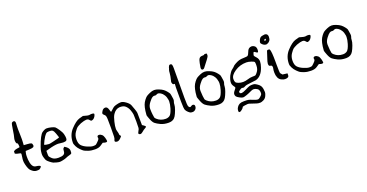

<svg xmlns="http://www.w3.org/2000/svg" viewBox="-36 -1433 4569 2393"><g transform="rotate(-20 2248.5 -236.5)"><path d="M274.4 -9.8Q259.8 6.8 251 10.3Q242.2 13.7 216.3 13.7Q190.4 13.7 167 -2Q143.6 -18.6 132.8 -33.2Q122.1 -47.9 111.8 -79.6Q101.6 -111.3 97.7 -140.6Q96.7 -151.4 96.7 -162.1Q96.7 -181.6 100.6 -203.1Q105.5 -228.5 105.5 -243.2Q105.5 -243.2 105.5 -250Q104.5 -261.7 75.2 -264.6Q51.8 -267.6 29.3 -279.3V-309.6L48.8 -322.3Q75.2 -330.1 109.4 -334Q113.3 -335 113.3 -346.7Q113.3 -355.5 111.3 -369.1Q109.4 -389.6 101.6 -389.6Q88.9 -389.6 85 -425.8Q85 -429.7 85 -433.6Q85 -433.6 85 -438.5Q85 -452.1 89.8 -468.8Q97.7 -492.2 108.4 -566.9Q119.1 -641.6 127 -653.3Q135.7 -663.1 151.4 -664.1Q171.9 -664.1 173.8 -638.7Q173.8 -638.7 173.8 -629.9Q173.8 -617.2 171.9 -593.8Q170.9 -578.1 170.9 -552.7Q170.9 -523.4 172.9 -476.6Q173.8 -440.4 173.8 -416Q173.8 -383.8 171.9 -374L169.9 -340.8L215.8 -337.9Q254.9 -335.9 267.6 -329.1Q279.3 -322.3 281.2 -302.7Q281.2 -300.8 282.2 -298.8Q282.2 -283.2 271.5 -276.4Q258.8 -268.6 216.8 -266.6L168 -264.6L161.1 -237.3Q157.2 -219.7 157.2 -191.4Q157.2 -174.8 158.2 -155.3Q167 -48.8 219.7 -42Q279.3 -35.2 279.3 -19.5Q279.3 -14.6 274.4 -9.8Z M411.1 -126Q411.1 -112.3 414.6 -103.5Q418 -94.7 443.8 -70.3Q469.7 -45.9 521.5 -44.9H528.3Q571.3 -44.9 592.3 -57.1Q613.3 -69.3 614.3 -99.6Q615.2 -129.9 626 -138.7L638.7 -149.4L663.1 -132.8Q695.3 -106.4 695.3 -78.1Q695.3 -49.8 691.9 -42.5Q688.5 -35.2 661.6 -28.3Q634.8 -21.5 616.2 -12.7Q597.7 -3.9 567.4 2.4Q537.1 8.8 523.4 8.8Q509.8 8.8 482.4 2Q455.1 -4.9 441.9 -10.7Q428.7 -16.6 402.8 -36.1Q377 -55.7 366.2 -71.3Q359.4 -83 351.6 -108.9Q343.8 -134.8 343.8 -147.5V-164.1Q345.7 -172.9 346.2 -189.9Q346.7 -207 361.3 -250Q411.1 -389.6 447.8 -415Q484.4 -440.4 509.8 -440.4Q535.2 -440.4 569.8 -431.6Q604.5 -422.9 616.2 -413.6Q627.9 -404.3 655.3 -364.7Q682.6 -325.2 689.9 -294.4Q697.3 -263.7 697.3 -242.7Q697.3 -221.7 686.5 -212.9Q675.8 -204.1 643.6 -204.1L578.1 -210.9Q528.3 -210.9 444.3 -186.5L411.1 -177.7ZM485.4 -384.8Q457 -356.4 434.1 -310.5Q411.1 -264.6 411.1 -260.7Q411.1 -254.9 436 -250.5Q460.9 -246.1 472.2 -246.1Q483.4 -246.1 526.4 -256.3Q569.3 -266.6 593.3 -272.9Q617.2 -279.3 617.2 -283.2Q595.7 -350.6 585 -369.1Q574.2 -387.7 562 -391.6Q549.8 -395.5 523.9 -395.5Q498 -395.5 485.4 -384.8Z M1012.7 -372.1H1008.8Q985.4 -372.1 933.6 -353.5Q891.6 -334 878.4 -323.7Q865.2 -313.5 838.4 -274.9Q811.5 -236.3 811.5 -182.1Q811.5 -127.9 835 -101.6Q858.4 -75.2 906.2 -54.7Q954.1 -34.2 981 -34.2Q1007.8 -34.2 1016.1 -38.6Q1024.4 -43 1044.4 -63Q1064.5 -83 1068.4 -90.8Q1071.3 -96.7 1072.3 -102.5Q1072.3 -102.5 1072.3 -107.4Q1070.3 -115.2 1070.3 -119.1Q1070.3 -140.6 1091.8 -140.6Q1091.8 -140.6 1092.8 -140.6Q1113.3 -140.6 1130.9 -125Q1148.4 -109.4 1156.2 -78.6Q1164.1 -47.9 1164.1 -35.6Q1164.1 -23.4 1146.5 -23.4Q1130.9 -23.4 1120.1 -28.3Q1112.3 -32.2 1106.4 -32.2Q1105.5 -31.2 1103.5 -31.2Q1097.7 -29.3 1069.3 -8.3Q1041 12.7 990.2 12.7Q939.5 12.7 902.3 0Q865.2 -12.7 850.6 -21.5Q835.9 -30.3 810.1 -56.6Q784.2 -83 771.5 -109.4Q758.8 -135.7 757.3 -144Q755.9 -152.3 755.9 -161.1Q755.9 -262.7 821.3 -332Q886.7 -401.4 934.1 -416Q981.4 -430.7 987.3 -430.7Q993.2 -430.7 1017.1 -422.9Q1041 -415 1062.5 -414.1L1090.8 -418Q1129.9 -418 1129.9 -405.8Q1129.9 -393.6 1119.6 -375.5Q1109.4 -357.4 1095.7 -348.6Q1082 -339.8 1071.3 -339.8L1070.3 -338.9Q1059.6 -338.9 1047.9 -355.5Q1035.2 -372.1 1012.7 -372.1Z M1365.2 -319.3Q1345.7 -290 1332 -229.5Q1318.4 -174.8 1318.4 -134.8Q1318.4 -126 1332 -75.2Q1332 -75.2 1332 -68.4Q1332 -49.8 1345.7 -39.1Q1347.7 -38.1 1347.7 -35.2Q1347.7 -26.4 1324.2 -4.9Q1302.7 15.6 1281.2 15.6Q1280.3 15.6 1279.3 15.6Q1259.8 14.6 1253.9 5.9Q1252 2 1251 -2.9Q1251 -8.8 1254.9 -15.6Q1262.7 -29.3 1264.2 -56.6Q1265.6 -84 1265.6 -172.4Q1265.6 -260.7 1264.2 -290Q1262.7 -319.3 1258.3 -331.5Q1253.9 -343.8 1239.7 -354.5Q1225.6 -365.2 1225.6 -376Q1225.6 -386.7 1241.7 -410.2Q1257.8 -433.6 1284.2 -433.6Q1310.5 -433.6 1321.8 -396Q1333 -358.4 1335.4 -358.4Q1337.9 -358.4 1359.9 -379.4Q1381.8 -400.4 1393.6 -407.2Q1405.3 -414.1 1435.1 -421.9Q1464.8 -429.7 1490.2 -429.7Q1515.6 -429.7 1554.2 -401.9Q1592.8 -374 1602.5 -347.2Q1612.3 -320.3 1624.5 -287.1Q1636.7 -253.9 1638.7 -234.4L1640.6 -72.3L1661.1 -58.6Q1680.7 -44.9 1680.7 -38.1Q1680.7 -30.3 1660.6 -20Q1640.6 -9.8 1620.6 8.3Q1600.6 26.4 1587.4 26.9Q1574.2 27.3 1567.4 19.5Q1561.5 13.7 1561.5 7.8Q1562.5 7.8 1562.5 5.9Q1564.5 0 1574.2 -18.6Q1585.9 -36.1 1587.9 -52.7Q1589.8 -69.3 1589.8 -138.7Q1589.8 -208 1587.4 -231Q1585 -253.9 1572.3 -290.5Q1559.6 -327.1 1532.2 -353.5Q1507.8 -377 1463.9 -377Q1463.9 -377 1453.1 -377Q1400.4 -373 1365.2 -319.3Z M1991.2 -417Q2026.4 -403.3 2046.9 -387.7Q2067.4 -372.1 2085.4 -349.1Q2103.5 -326.2 2106.9 -316.4Q2110.4 -306.6 2112.3 -289.1L2118.2 -249Q2119.1 -242.2 2119.1 -236.3Q2119.1 -222.7 2114.3 -210.9Q2107.4 -195.3 2107.4 -172.4Q2107.4 -149.4 2091.8 -106.4Q2076.2 -63.5 2059.6 -35.2Q2030.3 14.6 1967.8 14.6Q1905.3 14.6 1861.3 -6.3Q1817.4 -27.3 1795.4 -45.4Q1773.4 -63.5 1755.9 -108.4Q1738.3 -153.3 1736.3 -165Q1736.3 -165 1736.3 -171.9Q1736.3 -187.5 1741.2 -223.6Q1748 -270.5 1758.8 -299.8Q1769.5 -329.1 1789.6 -355Q1809.6 -380.9 1823.2 -390.6Q1836.9 -400.4 1870.6 -415.5Q1904.3 -430.7 1931.6 -430.7Q1959 -430.7 1991.2 -417ZM1962.9 -374Q1950.2 -373 1940.4 -367.2Q1931.6 -361.3 1923.8 -362.3Q1922.9 -362.3 1921.9 -362.3Q1913.1 -363.3 1905.3 -363.3Q1897.5 -363.3 1882.3 -355Q1867.2 -346.7 1836.9 -307.1Q1806.6 -267.6 1805.7 -230.5Q1805.7 -230.5 1805.7 -217.8Q1805.7 -187.5 1809.6 -154.3Q1814.5 -115.2 1816.4 -108.9Q1818.4 -102.5 1832 -87.9Q1879.9 -43.9 1945.3 -43.9Q1945.3 -43.9 1948.2 -43.9Q1977.5 -43.9 2001 -60.5Q2024.4 -78.1 2044.9 -144.5Q2060.5 -197.3 2060.5 -232.4Q2061.5 -242.2 2059.6 -252Q2053.7 -293 2036.1 -320.8Q2018.6 -348.6 1997.1 -361.3Q1975.6 -374 1962.9 -374Z M2189.5 -416Q2188.5 -416 2187.5 -416Q2170.9 -416 2166 -451.2Q2166 -456.1 2181.6 -521.5Q2187.5 -557.6 2187.5 -567.4Q2187.5 -567.4 2187.5 -570.3Q2187.5 -570.3 2187.5 -573.2Q2187.5 -586.9 2194.3 -608.4Q2196.3 -615.2 2197.8 -616.7Q2199.2 -618.2 2200.2 -625Q2201.2 -632.8 2202.1 -633.8Q2204.1 -635.7 2209.5 -648.9Q2214.8 -662.1 2230.5 -662.1Q2246.1 -662.1 2251 -648.4Q2255.9 -634.8 2255.9 -602.5L2253.9 -212.9Q2253.9 -107.4 2262.7 -93.8Q2271.5 -80.1 2278.3 -78.1Q2279.3 -78.1 2280.3 -77.1Q2288.1 -76.2 2297.9 -84Q2309.6 -91.8 2317.4 -92.8Q2345.7 -92.8 2345.7 -66.9Q2345.7 -41 2328.6 -24.9Q2311.5 -8.8 2291.5 -8.8Q2271.5 -8.8 2262.2 -12.7Q2252.9 -16.6 2234.9 -32.7Q2216.8 -48.8 2208 -67.4Q2198.2 -87.9 2198.2 -181.6Q2198.2 -181.6 2198.2 -298.8Q2198.2 -298.8 2198.2 -343.8V-364.3Q2201.2 -390.6 2201.2 -415Q2194.3 -416 2189.5 -416Z M2590.3 -463.4Q2570.8 -463.9 2570.8 -489.3Q2570.8 -492.7 2571.8 -500.2Q2572.8 -507.8 2581.1 -551.8Q2589.4 -595.7 2602.5 -611.3Q2615.7 -627 2641.8 -627Q2668 -627 2668 -631.8Q2668 -636.7 2683.8 -636.7Q2699.7 -636.7 2702.4 -634.8Q2705.1 -632.8 2705.1 -613.3Q2705.1 -593.8 2678.5 -561Q2651.9 -528.3 2611.8 -474.6Q2602.5 -463.4 2590.3 -463.4ZM2657.2 -417Q2692.4 -403.3 2712.9 -387.7Q2733.4 -372.1 2751.5 -349.1Q2769.5 -326.2 2772.9 -316.4Q2776.4 -306.6 2778.3 -289.1L2784.2 -249Q2785.2 -242.2 2785.2 -236.3Q2785.2 -222.7 2780.3 -210.9Q2773.4 -195.3 2773.4 -172.4Q2773.4 -149.4 2757.8 -106.4Q2742.2 -63.5 2725.6 -35.2Q2696.3 14.6 2633.8 14.6Q2571.3 14.6 2527.3 -6.3Q2483.4 -27.3 2461.4 -45.4Q2439.5 -63.5 2421.9 -108.4Q2404.3 -153.3 2402.3 -165Q2402.3 -165 2402.3 -171.9Q2402.3 -187.5 2407.2 -223.6Q2414.1 -270.5 2424.8 -299.8Q2435.5 -329.1 2455.6 -355Q2475.6 -380.9 2489.3 -390.6Q2502.9 -400.4 2536.6 -415.5Q2570.3 -430.7 2597.7 -430.7Q2625 -430.7 2657.2 -417ZM2628.9 -374Q2616.2 -373 2606.4 -367.2Q2597.7 -361.3 2589.8 -362.3Q2588.9 -362.3 2587.9 -362.3Q2579.1 -363.3 2571.3 -363.3Q2563.5 -363.3 2548.3 -355Q2533.2 -346.7 2502.9 -307.1Q2472.7 -267.6 2471.7 -230.5Q2471.7 -230.5 2471.7 -217.8Q2471.7 -187.5 2475.6 -154.3Q2480.5 -115.2 2482.4 -108.9Q2484.4 -102.5 2498 -87.9Q2545.9 -43.9 2611.3 -43.9Q2611.3 -43.9 2614.3 -43.9Q2643.6 -43.9 2667 -60.5Q2690.4 -78.1 2710.9 -144.5Q2726.6 -197.3 2726.6 -232.4Q2727.5 -242.2 2725.6 -252Q2719.7 -293 2702.1 -320.8Q2684.6 -348.6 2663.1 -361.3Q2641.6 -374 2628.9 -374Z M3261.7 -452.1Q3257.8 -452.1 3252 -436Q3246.1 -419.9 3246.1 -415V-408.2Q3247.1 -401.4 3271 -375.5Q3294.9 -349.6 3294.9 -314.5V-313.5Q3294.9 -283.2 3279.3 -238.3Q3244.1 -133.8 3166 -112.3Q3149.4 -108.4 3090.8 -103Q3032.2 -97.7 3015.6 -87.9Q2999 -78.1 2995.1 -78.1H2987.3Q2977.5 -80.1 2969.7 -80.1L2968.8 -81.1Q2960 -80.1 2939.5 -66.4Q2918.9 -52.7 2919.4 -43.9Q2919.9 -35.2 2925.3 -28.8Q2930.7 -22.5 2946.8 -22.5Q2962.9 -22.5 3005.9 -43.9Q3048.8 -65.4 3064.5 -70.3Q3080.1 -75.2 3102.1 -75.2Q3124 -75.2 3135.3 -71.3Q3146.5 -67.4 3169.9 -51.3Q3193.4 -35.2 3203.6 -18.1Q3213.9 -1 3217.8 22.5Q3221.7 45.9 3221.7 65.4Q3221.7 85 3207.5 114.7Q3193.4 144.5 3165.5 157.2Q3137.7 169.9 3124.5 169.9Q3111.3 169.9 3097.2 168.5Q3083 167 3037.6 150.9Q2992.2 134.8 2984.4 133.3Q2976.6 131.8 2967.3 131.8Q2958 131.8 2927.2 136.2Q2896.5 140.6 2896.5 147.9Q2896.5 155.3 2875.5 173.3Q2854.5 191.4 2843.8 191.4Q2833 191.4 2830.6 188Q2828.1 184.6 2828.1 166Q2828.1 147.5 2842.3 125.5Q2856.4 103.5 2877.4 93.3Q2898.4 83 2938 83Q2977.5 83 2994.6 86.4Q3011.7 89.8 3050.8 106Q3089.8 122.1 3106.4 122.1Q3123 122.1 3142.6 104Q3162.1 85.9 3166.5 78.1Q3170.9 70.3 3170.9 55.7Q3170.9 13.7 3145 -1.5Q3119.1 -16.6 3100.6 -16.6Q3082 -16.6 3057.6 -3.9Q3033.2 8.8 2996.6 22Q2960 35.2 2944.8 35.2Q2929.7 35.2 2899.4 19Q2869.1 2.9 2860.8 -9.8Q2852.5 -22.5 2852.5 -38.6Q2852.5 -54.7 2863.8 -69.8Q2875 -85 2883.8 -96.2Q2892.6 -107.4 2893.1 -108.9Q2893.6 -110.4 2893.6 -115.2Q2893.6 -120.1 2877.9 -142.1Q2862.3 -164.1 2862.3 -189.5Q2862.3 -225.6 2886.7 -277.3Q2913.1 -322.3 2924.8 -332Q2965.8 -364.3 2967.8 -369.1Q2971.7 -377 3001.5 -393.6Q3031.2 -410.2 3055.2 -417.5Q3079.1 -424.8 3121.1 -425.3Q3163.1 -425.8 3173.3 -433.1Q3183.6 -440.4 3197.3 -476.6Q3213.9 -527.3 3259.8 -527.3Q3278.3 -527.3 3297.4 -512.7Q3316.4 -498 3316.4 -463.9Q3316.4 -429.7 3304.7 -429.7Q3296.9 -429.7 3285.2 -439.5Q3269.5 -451.2 3261.7 -452.1ZM3128.9 -361.3Q3043.9 -361.3 2975.6 -315.9Q2907.2 -270.5 2907.2 -220.7Q2907.2 -191.4 2915.5 -178.2Q2923.8 -165 2951.7 -155.3Q2979.5 -145.5 3010.3 -145.5Q3041 -145.5 3075.7 -156.7Q3110.4 -168 3141.1 -168Q3171.9 -168 3179.2 -170.4Q3186.5 -172.9 3203.6 -193.4Q3220.7 -213.9 3228 -235.4Q3235.4 -256.8 3235.4 -290Q3235.4 -323.2 3230.5 -330.6Q3225.6 -337.9 3190.9 -349.6Q3156.2 -361.3 3128.9 -361.3Z M3481 -606.9Q3503.4 -597.2 3503.4 -565.4Q3503.4 -533.7 3490.7 -516.6Q3478 -499.5 3462.4 -492.7Q3446.8 -485.8 3440.9 -485.8Q3435.1 -485.8 3422.4 -489.3Q3409.7 -492.7 3392.6 -507.3Q3375.5 -522 3375.5 -534.7Q3375.5 -547.4 3385.7 -568.8Q3396 -590.3 3407.2 -597.2Q3418.5 -604 3432.1 -606Q3445.8 -607.9 3454.1 -609.4Q3462.4 -610.8 3466.8 -610.8Q3471.2 -610.8 3481 -606.9ZM3455.6 -557.1Q3435.1 -556.2 3434.6 -544.9Q3434.1 -533.7 3440.4 -533.7Q3446.8 -533.7 3452.1 -539.1Q3457.5 -544.4 3457.5 -550.8Q3457.5 -557.1 3455.6 -557.1ZM3502 -65.4 3565.4 -57.6V-32.2Q3565.4 0 3513.7 0Q3494.1 0 3466.8 -13.2Q3439.5 -26.4 3426.8 -55.7Q3414.1 -85 3414.1 -120.6Q3414.1 -156.2 3417.5 -167Q3420.9 -177.7 3420.9 -186.5Q3420.9 -213.9 3408.2 -216.8Q3384.8 -220.7 3380.4 -229Q3376 -237.3 3376 -254.9Q3376 -272.5 3397 -332.5Q3418 -392.6 3420.4 -404.8Q3422.9 -417 3439.9 -417Q3457 -417 3460 -411.1Q3474.6 -385.7 3474.6 -244.1Q3474.6 -244.1 3474.6 -210Q3474.6 -96.7 3480.5 -90.8Q3491.2 -78.1 3502 -65.4Z M3878.9 -372.1H3875Q3851.6 -372.1 3799.8 -353.5Q3757.8 -334 3744.6 -323.7Q3731.4 -313.5 3704.6 -274.9Q3677.7 -236.3 3677.7 -182.1Q3677.7 -127.9 3701.2 -101.6Q3724.6 -75.2 3772.5 -54.7Q3820.3 -34.2 3847.2 -34.2Q3874 -34.2 3882.3 -38.6Q3890.6 -43 3910.6 -63Q3930.7 -83 3934.6 -90.8Q3937.5 -96.7 3938.5 -102.5Q3938.5 -102.5 3938.5 -107.4Q3936.5 -115.2 3936.5 -119.1Q3936.5 -140.6 3958 -140.6Q3958 -140.6 3959 -140.6Q3979.5 -140.6 3997.1 -125Q4014.6 -109.4 4022.5 -78.6Q4030.3 -47.9 4030.3 -35.6Q4030.3 -23.4 4012.7 -23.4Q3997.1 -23.4 3986.3 -28.3Q3978.5 -32.2 3972.7 -32.2Q3971.7 -31.2 3969.7 -31.2Q3963.9 -29.3 3935.5 -8.3Q3907.2 12.7 3856.4 12.7Q3805.7 12.7 3768.6 0Q3731.4 -12.7 3716.8 -21.5Q3702.1 -30.3 3676.3 -56.6Q3650.4 -83 3637.7 -109.4Q3625 -135.7 3623.5 -144Q3622.1 -152.3 3622.1 -161.1Q3622.1 -262.7 3687.5 -332Q3752.9 -401.4 3800.3 -416Q3847.7 -430.7 3853.5 -430.7Q3859.4 -430.7 3883.3 -422.9Q3907.2 -415 3928.7 -414.1L3957 -418Q3996.1 -418 3996.1 -405.8Q3996.1 -393.6 3985.8 -375.5Q3975.6 -357.4 3961.9 -348.6Q3948.2 -339.8 3937.5 -339.8L3936.5 -338.9Q3925.8 -338.9 3914.1 -355.5Q3901.4 -372.1 3878.9 -372.1Z M4342.8 -417Q4377.9 -403.3 4398.4 -387.7Q4418.9 -372.1 4437 -349.1Q4455.1 -326.2 4458.5 -316.4Q4461.9 -306.6 4463.9 -289.1L4469.7 -249Q4470.7 -242.2 4470.7 -236.3Q4470.7 -222.7 4465.8 -210.9Q4459 -195.3 4459 -172.4Q4459 -149.4 4443.4 -106.4Q4427.7 -63.5 4411.1 -35.2Q4381.8 14.6 4319.3 14.6Q4256.8 14.6 4212.9 -6.3Q4168.9 -27.3 4147 -45.4Q4125 -63.5 4107.4 -108.4Q4089.8 -153.3 4087.9 -165Q4087.9 -165 4087.9 -171.9Q4087.9 -187.5 4092.8 -223.6Q4099.6 -270.5 4110.4 -299.8Q4121.1 -329.1 4141.1 -355Q4161.1 -380.9 4174.8 -390.6Q4188.5 -400.4 4222.2 -415.5Q4255.9 -430.7 4283.2 -430.7Q4310.5 -430.7 4342.8 -417ZM4314.5 -374Q4301.8 -373 4292 -367.2Q4283.2 -361.3 4275.4 -362.3Q4274.4 -362.3 4273.4 -362.3Q4264.6 -363.3 4256.8 -363.3Q4249 -363.3 4233.9 -355Q4218.8 -346.7 4188.5 -307.1Q4158.2 -267.6 4157.2 -230.5Q4157.2 -230.5 4157.2 -217.8Q4157.2 -187.5 4161.1 -154.3Q4166 -115.2 4168 -108.9Q4169.9 -102.5 4183.6 -87.9Q4231.4 -43.9 4296.9 -43.9Q4296.9 -43.9 4299.8 -43.9Q4329.1 -43.9 4352.5 -60.5Q4376 -78.1 4396.5 -144.5Q4412.1 -197.3 4412.1 -232.4Q4413.1 -242.2 4411.1 -252Q4405.3 -293 4387.7 -320.8Q4370.1 -348.6 4348.6 -361.3Q4327.1 -374 4314.5 -374Z"/></g></svg>

Font: Drukaatie burti
Style: Light
Weight: 300
Version: Version 0.14